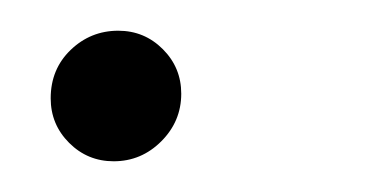

<svg xmlns="http://www.w3.org/2000/svg" viewBox="-20 -101 240 125"><path d="M13 -37Q13 -56 26 -68.5Q39 -81 57 -81Q74 -81 86 -69Q98 -57 98 -40Q98 -22 85 -9Q72 4 54 4Q37 4 25 -8Q13 -20 13 -37Z"/></svg>

Font: Montserrat Alternates Light
Style: Italic
Weight: 300
Italic angle: -11.3°
Designer: Julieta Ulanovsky
Foundry: Julieta Ulanovsky
Version: Version 7.200